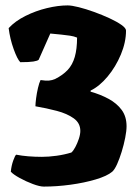

<svg xmlns="http://www.w3.org/2000/svg" viewBox="-20 -585 501 710"><path d="M142 105Q127 105 101.5 95.5Q76 86 52.5 73Q29 60 20 50Q22 28 29 8.5Q36 -11 40 -13Q60 -9 84.5 -7Q109 -5 135 -5Q160 -5 189 -9Q218 -13 244 -21Q251 -27 258.5 -41Q266 -55 271.5 -71.5Q277 -88 277 -101Q277 -130 252.5 -147.5Q228 -165 190 -175Q152 -185 111 -192Q111 -202 113.5 -221.5Q116 -241 120.5 -260Q125 -279 130 -289Q149 -286 161 -287Q173 -288 184 -293Q212 -307 230 -326Q248 -345 256.5 -374.5Q265 -404 265 -446Q253 -451 239 -453Q225 -455 207 -457Q189 -459 166 -461L123 -364Q119 -360 103.5 -357.5Q88 -355 55 -355Q44 -366 30.5 -403.5Q17 -441 12 -481Q36 -507 74 -526Q112 -545 153.5 -555Q195 -565 230 -565Q245 -565 271 -558.5Q297 -552 327.5 -541Q358 -530 385 -517.5Q412 -505 429 -493Q446 -481 446 -472Q446 -429 427 -383.5Q408 -338 378 -302Q348 -266 315 -250V-246Q351 -236 381.5 -219.5Q412 -203 430 -178.5Q448 -154 448 -118Q448 -101 443 -75.5Q438 -50 430 -24Q422 2 413 22Q404 42 395 50Q376 66 334 78.5Q292 91 241 98Q190 105 142 105Z"/></svg>

Font: Texturina 12pt Black
Style: Regular
Weight: 900
Designer: Guillermo Torres Carreño
Foundry: Omnibus-Type
Version: Version 1.002